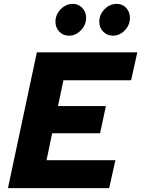

<svg xmlns="http://www.w3.org/2000/svg" viewBox="-20 -970 728 990"><path d="M21 0 170 -700H688L656 -556H307L279 -423H526L496 -283H249L220 -144H575L543 0ZM336 -786Q306 -786 286 -806.5Q266 -827 266 -858Q266 -895 293 -922.5Q320 -950 356 -950Q384 -950 404 -929.5Q424 -909 424 -878Q424 -841 397 -813.5Q370 -786 336 -786ZM562 -786Q533 -786 512.5 -806.5Q492 -827 492 -858Q492 -895 519 -922.5Q546 -950 582 -950Q611 -950 630.5 -929.5Q650 -909 650 -878Q650 -841 623.5 -813.5Q597 -786 562 -786Z"/></svg>

Font: Red Hat Text
Style: Bold Italic
Weight: 700
Italic angle: -12°
Designer: Pentagram / MCKL
Foundry: Pentagram / MCKL
Version: Version 1.003; Red Hat Text Bold Italic